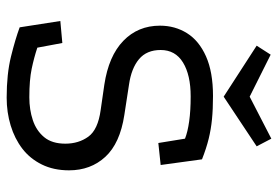

<svg xmlns="http://www.w3.org/2000/svg" viewBox="-149 -670 834 576"><g transform="rotate(90 268.0 -382.0)"><path d="M273 15Q202 15 149.5 2Q97 -11 62 -24L43 -146L109 -152L123 -77Q153 -67 186.5 -60Q220 -53 272 -53Q309 -53 340.5 -63.5Q372 -74 391.5 -97.5Q411 -121 411 -161Q411 -201 390 -230Q369 -259 310 -267L234 -278Q148 -291 102.5 -335Q57 -379 57 -445Q57 -490 79.5 -526Q102 -562 149 -583Q196 -604 268 -604Q307 -604 337.5 -601Q368 -598 396.5 -591Q425 -584 458 -571L475 -447L409 -440L396 -520Q376 -528 344 -532.5Q312 -537 269 -537Q205 -537 167.5 -514Q130 -491 130 -447Q130 -405 157.5 -382Q185 -359 234 -352L325 -338Q410 -325 450.5 -281Q491 -237 491 -172Q491 -126 473.5 -90.5Q456 -55 426 -32Q396 -9 356.5 3Q317 15 273 15ZM270 -636 117 -735 144 -777 270 -714 396 -779 419 -735Z"/></g></svg>

Font: Podkova
Style: Regular
Weight: 400
Designer: Ilya Yudin
Foundry: Cyreal (www.cyreal.org)
Version: Version 2.103